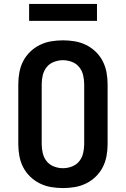

<svg xmlns="http://www.w3.org/2000/svg" viewBox="-20 -948 640 976"><path d="M300 8Q270 8 240 3Q210 -2 182.5 -15.5Q155 -29 133 -50.5Q111 -72 97.5 -98.5Q84 -125 78.5 -155Q73 -185 73 -215V-520Q73 -550 78.5 -580Q84 -610 97.5 -636.5Q111 -663 133 -684.5Q155 -706 182.5 -719.5Q210 -733 240 -738Q270 -743 300 -743Q330 -743 360 -738Q390 -733 417.5 -719.5Q445 -706 467 -684.5Q489 -663 502.5 -636.5Q516 -610 521.5 -580Q527 -550 527 -520V-215Q527 -185 521.5 -155Q516 -125 502.5 -98.5Q489 -72 467 -50.5Q445 -29 417.5 -15.5Q390 -2 360 3Q330 8 300 8ZM300 -93Q323 -93 345.5 -101.5Q368 -110 382.5 -128Q397 -146 402.5 -169Q408 -192 408 -215V-520Q408 -543 402.5 -566Q397 -589 382.5 -607Q368 -625 345.5 -633.5Q323 -642 300 -642Q277 -642 254.5 -633.5Q232 -625 217.5 -607Q203 -589 197.5 -566Q192 -543 192 -520V-215Q192 -192 197.5 -169Q203 -146 217.5 -128Q232 -110 254.5 -101.5Q277 -93 300 -93ZM128 -842V-928H473V-842Z"/></svg>

Font: Iosevka Extended
Style: Bold
Weight: 700
Width: 7
Monospace: yes
Designer: Belleve Invis
Foundry: Belleve Invis
Version: Version 32.5.0; ttfautohint (v1.8.4)